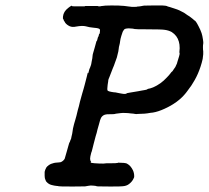

<svg xmlns="http://www.w3.org/2000/svg" viewBox="-20 -660 762 701"><path d="M386 -640Q420 -640 423 -639Q425 -639 432.5 -638.5Q440 -638 440.5 -637.5Q441 -637 448 -636.5Q455 -636 461 -635Q466 -635 473.5 -635Q481 -635 481 -636Q481 -636 488 -636.5Q495 -637 495 -637.5Q495 -638 500 -638.5Q505 -639 506 -639.5Q507 -640 537 -640Q567 -640 573 -640Q588 -639 589 -638Q590 -637 597 -635Q599 -635 599.5 -634.5Q600 -634 604 -633Q631 -625 641 -619Q651 -615 664 -605Q667 -603 672 -600Q679 -595 685 -590Q689 -586 689 -586Q694 -586 705 -564Q712 -551 716 -539Q719 -530 721 -516Q723 -504 722 -500Q721 -497 721 -487.5Q721 -478 722 -473Q723 -465 720 -445Q717 -431 712 -416Q703 -389 691 -368Q680 -348 665 -329Q653 -312 637 -298Q614 -278 581 -263Q557 -252 538 -249Q534 -249 529 -248Q509 -244 483 -244Q477 -243 473 -244Q470 -245 456 -246Q451 -247 438.5 -247.5Q426 -248 420 -247Q414 -246 408 -245.5Q402 -245 400 -244Q398 -243 383 -243Q368 -243 366 -242Q355 -240 349 -230Q346 -225 341 -205Q338 -195 336 -187.5Q334 -180 333 -175Q331 -170 322 -135Q320 -128 317.5 -117Q315 -106 313 -102Q309 -87 309 -81Q309 -74 312 -70L313 -69H312Q311 -68 311 -67Q312 -65 325 -64Q334 -64 342 -63Q359 -62 370 -64Q373 -64 388.5 -64Q404 -64 408 -65H411L409 -66Q408 -66 410 -66Q411 -66 413 -66Q435 -66 443 -63Q450 -59 455 -54Q461 -47 465 -39Q470 -29 470 -16Q470 -12 468 -9Q463 3 451 12Q442 19 428 20Q423 21 383 21Q343 21 338 20.5Q333 20 333 20Q333 19 323 18Q319 18 315 17.5Q311 17 302 18.5Q293 20 290.5 20.5Q288 21 246 21Q195 21 194 20Q193 19 188 19Q178 18 171 16Q161 14 154 8Q147 2 147 -1Q147 -1 146 -3Q143 -9 143 -18Q143 -31 143 -32Q143 -32 143.5 -34.5Q144 -37 145 -39.5Q146 -42 146 -42Q149 -50 154 -54Q155 -54 155 -54Q155 -54 155.5 -55Q156 -56 157 -56Q159 -57 159 -57.5Q159 -58 162 -59.5Q165 -61 166 -61.5Q167 -62 169 -62.5Q171 -63 174 -64L177 -65L183 -66Q198 -67 202 -68Q211 -72 216 -80Q217 -83 218.5 -88.5Q220 -94 223 -104Q226 -114 229.5 -127Q233 -140 234 -140.5Q235 -141 237 -148Q238 -150 238 -150Q240 -153 241 -161Q242 -165 243.5 -171.5Q245 -178 245 -181Q245 -184 246.5 -191Q248 -198 250.5 -207.5Q253 -217 254.5 -221Q256 -225 259 -237Q265 -263 268 -272Q270 -279 272 -289Q276 -304 280 -318Q283 -327 285 -335Q287 -343 289 -349.5Q291 -356 293 -365Q295 -374 297.5 -382.5Q300 -391 300 -393L301 -395V-393Q301 -392 302 -393L303 -395Q304 -399 305.5 -404.5Q307 -410 307 -409L310 -416Q310 -418 311 -419Q313 -423 315 -437Q316 -441 317 -447Q318 -453 318 -456.5Q318 -460 320.5 -468Q323 -476 326 -487Q331 -507 332 -509Q335 -511 337 -522Q338 -526 339 -526Q340 -527 341 -533Q342 -536 342 -536Q345 -536 345 -547Q346 -553 342 -555Q336 -558 320 -559Q307 -560 293 -564Q281 -567 258 -563Q245 -560 235 -564Q224 -569 218 -577Q217 -580 216 -581Q214 -582 212 -588Q211 -591 211 -591Q209 -590 210 -600Q212 -618 229 -631Q243 -642 243 -638Q243 -637 249 -637Q255 -637 269 -637Q292 -636 291 -638Q291 -638 302 -638Q313 -638 324.5 -638Q336 -638 337 -638Q338 -637 341 -637Q344 -637 346 -637Q349 -638 356.5 -638.5Q364 -639 365 -639.5Q366 -640 386 -640ZM457 -556Q450 -557 443 -556Q436 -555 434 -553Q432 -551 428 -544Q422 -527 420 -518Q419 -512 418.5 -509Q418 -506 417.5 -502Q417 -498 415.5 -493.5Q414 -489 413.5 -482.5Q413 -476 412 -472Q411 -468 410 -464Q407 -449 403 -440Q401 -436 399 -429Q397 -422 396 -420.5Q395 -419 392 -411Q387 -398 380 -380Q375 -370 375 -363Q374 -357 373 -350Q371 -334 372.5 -330Q374 -326 396 -323Q402 -323 407 -321.5Q412 -320 417 -319.5Q422 -319 425.5 -318Q429 -317 433 -317Q442 -317 442 -319Q442 -319 444 -320Q450 -321 455 -322Q457 -322 467 -324Q480 -326 485 -327Q486 -327 490 -328Q501 -330 501 -330Q501 -330 507 -331Q516 -332 519 -335Q521 -336 522 -336Q526 -336 539 -341Q567 -353 589 -377Q598 -386 603 -393Q604 -395 606 -397Q610 -399 615 -408Q618 -413 618.5 -413Q619 -413 620 -415Q621 -417 622.5 -420.5Q624 -424 625.5 -427Q627 -430 627 -432Q628 -436 631 -445Q638 -466 635 -468Q635 -468 635 -471Q635 -474 636 -484Q636 -498 633 -508Q627 -530 607 -543Q596 -549 582 -551Q571 -553 516 -553Q475 -553 472 -554Q469 -555 464.5 -555.5Q460 -556 457 -556Z"/></svg>

Font: TT2020 Style E
Style: Italic
Weight: 400
Italic angle: -15°
Version: Version 0.2.000